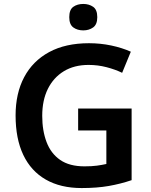

<svg xmlns="http://www.w3.org/2000/svg" viewBox="-20 -943 765 973"><path d="M376 -393H647V-30Q591 -11 531 -0.5Q471 10 394 10Q287 10 212 -33Q137 -76 98 -158Q59 -240 59 -358Q59 -470 102.5 -552Q146 -634 229 -679Q312 -724 431 -724Q489 -724 543.5 -712.5Q598 -701 643 -681L599 -574Q564 -591 520 -602.5Q476 -614 429 -614Q356 -614 303.5 -582Q251 -550 222.5 -492.5Q194 -435 194 -356Q194 -281 216 -223Q238 -165 285 -132.5Q332 -100 408 -100Q445 -100 471 -103.5Q497 -107 519 -112V-282H376ZM402 -923Q431 -923 452 -908.5Q473 -894 473 -856Q473 -819 452 -804Q431 -789 402 -789Q372 -789 351.5 -804Q331 -819 331 -856Q331 -894 351.5 -908.5Q372 -923 402 -923Z"/></svg>

Font: Noto Sans NKo Unjoined SemiBold
Style: Regular
Weight: 600
Designer: Monotype Design Team
Foundry: Monotype Imaging Inc.
Version: Version 2.004